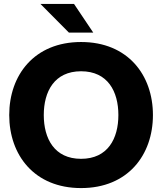

<svg xmlns="http://www.w3.org/2000/svg" viewBox="-20 -946 826 978"><path d="M393 12C631 12 759 -156 759 -360C759 -564 631 -732 393 -732C155 -732 27 -564 27 -360C27 -156 155 12 393 12ZM186 -926 331 -780H455L357 -926ZM203 -360C203 -480 257 -583 393 -583C529 -583 583 -480 583 -360C583 -240 529 -137 393 -137C257 -137 203 -240 203 -360Z"/></svg>

Font: Aspekta 750
Style: Regular
Weight: 750
Designer: Ivo Dolenc
Version: Version 2.000